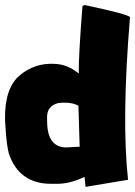

<svg xmlns="http://www.w3.org/2000/svg" viewBox="-20 -729 539 765"><path d="M316.9 -709Q492.2 -671.9 498 -660.6Q463.9 -251 490.2 -12.7L320.8 15.6L316.9 -24.4Q259.3 3.4 208 3.4H184.1Q55.7 3.4 15.1 -117.7Q6.8 -150.9 2.9 -207L0 -252.4Q-2 -377.9 58.3 -428.5Q118.7 -479 197.3 -474.6Q249.5 -472.7 293.9 -436Q292.5 -498.5 308.6 -705.1ZM167.5 -260.3 168 -235.8Q171.9 -141.6 244.6 -141.6L297.4 -144.5L292.5 -307.6Q263.7 -324.2 211.9 -318.4Q166.5 -306.6 167.5 -260.3Z"/></svg>

Font: Lapsus Pro (theguybrush.com)
Style: Bold
Weight: 700
Designer: Jose Roses
Version: Version 1.00 February 9, 2018, initial release